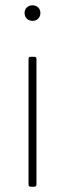

<svg xmlns="http://www.w3.org/2000/svg" viewBox="-20 -707 246 727"><path d="M103 -628C120 -628 133 -640 133 -658C133 -675 120 -687 103 -687C86 -687 73 -675 73 -658C73 -640 86 -628 103 -628ZM110 0C115 0 118 -3 118 -8V-484C118 -489 115 -492 110 -492H96C91 -492 88 -489 88 -484V-8C88 -3 91 0 96 0Z"/></svg>

Font: LINE Seed Sans TH Thin
Style: Regular
Weight: 250
Designer: Dalton Maag Ltd | Thai characters by Cadson Demak Co.,Ltd.
Foundry: Dalton Maag Ltd
Version: Version 1.003